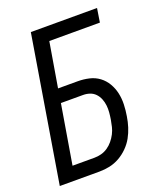

<svg xmlns="http://www.w3.org/2000/svg" viewBox="-136 -824 772 913"><g transform="rotate(-20 250.0 -367.5)"><path d="M8 0 129 -735H464L453 -665H197L159 -439H259Q288 -439 316 -432.5Q344 -426 366 -409.5Q388 -393 402 -369Q416 -345 422 -317.5Q428 -290 427 -260.5Q426 -231 421 -202Q417 -176 409 -150.5Q401 -125 388 -101.5Q375 -78 355 -58Q335 -38 311 -24.5Q287 -11 261 -5.5Q235 0 209 0ZM98 -70H209Q226 -70 243.5 -74.5Q261 -79 276.5 -89.5Q292 -100 304 -114.5Q316 -129 324.5 -145.5Q333 -162 337 -179Q341 -196 344 -213Q347 -231 348.5 -249Q350 -267 348 -284.5Q346 -302 339.5 -318Q333 -334 321.5 -346Q310 -358 294 -363.5Q278 -369 260 -369H148Z"/></g></svg>

Font: Iosevka Term Curly Oblique
Style: Regular
Weight: 400
Italic angle: -9°
Designer: Belleve Invis
Foundry: Belleve Invis
Version: Version 32.3.0